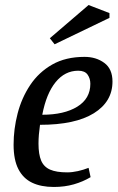

<svg xmlns="http://www.w3.org/2000/svg" viewBox="-20 -734 467 763"><path d="M194 9Q143 9 107.5 -8Q72 -25 53 -62Q34 -99 34 -159Q34 -221 50 -283Q66 -345 100 -396Q134 -447 187.5 -477.5Q241 -508 316 -508Q362 -508 394.5 -484Q427 -460 427 -410Q427 -330 353 -284Q279 -238 139 -238Q136 -217 134.5 -199Q133 -181 133 -163Q133 -121 143.5 -96Q154 -71 179 -60Q204 -49 247 -49Q267 -49 289.5 -54Q312 -59 332 -67L340 -30Q310 -12 273.5 -1.5Q237 9 194 9ZM148 -278Q235 -278 287 -310Q339 -342 339 -401Q339 -422 328 -437.5Q317 -453 291 -453Q238 -453 201 -407.5Q164 -362 148 -278ZM197 -558 178 -582 332 -714 415 -682V-663Z"/></svg>

Font: Manuale Medium
Style: Italic
Weight: 500
Italic angle: -11°
Version: Version 1.002